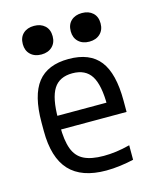

<svg xmlns="http://www.w3.org/2000/svg" viewBox="-110 -795 720 882"><g transform="rotate(-15 250.0 -354.0)"><path d="M286 10Q169 10 112 -51.5Q55 -113 55 -240V-280Q55 -409 102.5 -469.5Q150 -530 250 -530Q351 -530 398 -469.5Q445 -409 445 -280V-226H94V-291H385L367 -268V-277Q367 -375 339.5 -418.5Q312 -462 250 -462Q188 -462 160.5 -418.5Q133 -375 133 -277V-243Q133 -174 148 -133.5Q163 -93 198 -75.5Q233 -58 292 -58Q321 -58 351.5 -62Q382 -66 417 -75V-6Q387 1 352.5 5.5Q318 10 286 10ZM136 -582Q104 -582 84.5 -600.5Q65 -619 65 -650Q65 -682 84.5 -700Q104 -718 136 -718Q168 -718 187.5 -700Q207 -682 207 -650Q207 -619 187.5 -600.5Q168 -582 136 -582ZM364 -582Q332 -582 312.5 -600.5Q293 -619 293 -650Q293 -682 312.5 -700Q332 -718 364 -718Q396 -718 415.5 -700Q435 -682 435 -650Q435 -619 415.5 -600.5Q396 -582 364 -582Z"/></g></svg>

Font: M PLUS 1 Code
Style: Regular
Weight: 400
Designer: Coji Morishita
Foundry: UNDERFOREST DESIGN
Version: Version 1.005